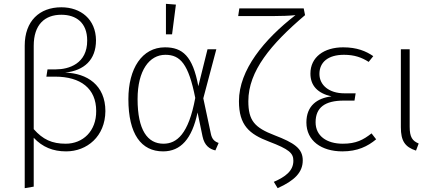

<svg xmlns="http://www.w3.org/2000/svg" viewBox="-20 -779 2271 1002"><path d="M320 -400C419 -411 481 -466 481 -569C480 -678 402 -741 300 -741C186 -741 109 -669 109 -541V203L156 195V-60C202 -11 257 11 325 11C434 11 529 -67 530 -199C530 -335 434 -397 320 -400ZM323 -29C251 -29 204 -51 156 -105V-540C156 -651 214 -702 300 -702C378 -702 435 -660 435 -568C436 -446 338 -417 272 -417H228L222 -379H268C401 -379 482 -317 482 -200C483 -94 412 -29 323 -29Z M846 -759V-600H878L898 -755ZM841 -532C721 -532 650 -421 650 -262C650 -79 717 11 831 11C923 11 982 -54 1011 -192L1037 -67C1047 -19 1074 -1 1104 6L1121 -33C1101 -40 1086 -51 1080 -83L1041 -266L1109 -522H1063L1015 -329C986 -487 932 -532 841 -532ZM843 -493C921 -493 964 -445 999 -268C964 -78 902 -29 833 -29C750 -29 698 -100 698 -262C698 -412 760 -493 843 -493Z M1565 -735H1229L1223 -695H1398C1450 -695 1493 -697 1522 -700C1358 -573 1227 -414 1227 -251C1227 -125 1281 -79 1384 -40C1489 0 1511 20 1511 60C1511 113 1469 144 1409 170L1429 203C1518 163 1560 120 1560 58C1560 -5 1514 -34 1413 -73C1309 -113 1276 -149 1276 -251C1276 -408 1394 -549 1572 -700Z M1771 -532C1671 -532 1600 -481 1600 -395C1600 -332 1638 -292 1710 -276C1635 -267 1579 -227 1579 -140C1579 -44 1658 11 1767 11C1845 11 1899 -15 1943 -52L1919 -83C1876 -49 1838 -29 1769 -29C1684 -29 1627 -70 1627 -141C1627 -218 1676 -254 1774 -254H1830L1836 -292H1777C1697 -292 1647 -335 1647 -393C1647 -455 1693 -493 1775 -493C1830 -493 1868 -479 1904 -456L1928 -486C1890 -512 1843 -532 1771 -532Z M2118 -522H2072V-115C2072 -44 2093 -12 2151 7L2165 -30C2132 -44 2118 -63 2118 -118Z"/></svg>

Font: Fira Sans ExtraLight
Style: Regular
Weight: 200
Designer: bBox Type GmbH & Carrois Corporate GbR & Edenspiekermann AG
Foundry: bBox Type GmbH & Carrois Corporate GbR & Edenspiekermann AG
Version: Version 4.300;PS 004.300;hotconv 1.0.88;makeotf.lib2.5.64775